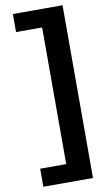

<svg xmlns="http://www.w3.org/2000/svg" viewBox="-117 -913 676 1226"><g transform="rotate(-10 221.0 -300.0)"><path d="M60 143H229V-743H60V-860H382V260H60Z"/></g></svg>

Font: Hussar
Style: BoldWeb
Weight: 700
Foundry: Cannot Into Space Fonts
Version: Version 2.00